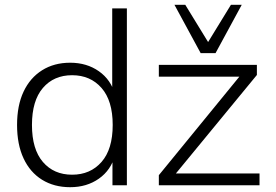

<svg xmlns="http://www.w3.org/2000/svg" viewBox="-20 -771 1147 799"><path d="M272 8Q205 8 155 -23Q105 -54 78 -112Q51 -170 51 -251Q51 -332 78 -389.5Q105 -447 155 -478.5Q205 -510 272 -510Q341 -510 391.5 -474.5Q442 -439 459 -377H447V-736H508V0H448V-126H459Q442 -63 391.5 -27.5Q341 8 272 8ZM280 -44Q356 -44 402.5 -97Q449 -150 449 -251Q449 -352 402.5 -405Q356 -458 280 -458Q204 -458 158.5 -405Q113 -352 113 -251Q113 -150 158.5 -97Q204 -44 280 -44ZM641 0V-42L990 -469L991 -452H641V-501H1049V-459L697 -31L696 -49H1060V0ZM815 -550 706 -751H751L846 -596L941 -751H986L877 -550Z"/></svg>

Font: Mulish ExtraLight Light
Style: Regular
Weight: 300
Version: Version 3.603